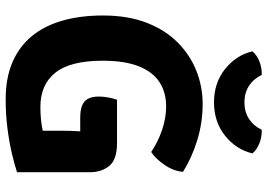

<svg xmlns="http://www.w3.org/2000/svg" viewBox="-156 -795 966 694"><g transform="rotate(90 327.0 -448.0)"><path d="M601 -626.5Q598.5 -592.5 576.2 -560Q554 -527.5 529.5 -511.5Q493 -536 449.8 -550.8Q406.5 -565.5 364.5 -565.5Q314 -565.5 277 -541.5Q240 -517.5 219.8 -467Q199.5 -416.5 199.5 -336Q199.5 -219 242.8 -165Q286 -111 366.5 -111Q415.5 -111 454.5 -120Q493.5 -129 519 -136L602.5 -26.5Q573.5 -17 532.8 -7.5Q492 2 443 8.2Q394 14.5 339 14.5Q262 14.5 205 -10Q148 -34.5 110.5 -80.2Q73 -126 54.5 -191Q36 -256 36 -337Q36 -428 62.5 -495.8Q89 -563.5 134.5 -608.2Q180 -653 237 -675.2Q294 -697.5 355 -697.5Q423.5 -697.5 486.8 -678Q550 -658.5 601 -626.5ZM452.5 -185.5Q452.5 -221 455 -260.8Q457.5 -300.5 467 -334L602.5 -289V-26.5L452.5 -24.5ZM497 -388Q556.5 -388 579.5 -360.2Q602.5 -332.5 602.5 -289V-255H405.5Q380 -255 363 -261.2Q346 -267.5 337.5 -282.2Q329 -297 329 -322Q329 -338 332.2 -356Q335.5 -374 340.5 -388ZM534.5 -877.5Q520.5 -818.5 470.5 -778.5Q420.5 -738.5 350 -738.5Q279.5 -738.5 229.5 -778.5Q179.5 -818.5 165.5 -877.5Q179.5 -894 203 -903Q226.5 -912 251 -911Q264.5 -882 290 -865.2Q315.5 -848.5 350 -848.5Q384.5 -848.5 410 -865.2Q435.5 -882 449 -911Q473.5 -912 497 -903Q520.5 -894 534.5 -877.5Z"/></g></svg>

Font: Signika Light
Style: Bold
Weight: 700
Version: Version 2.003;gftools[0.9.32]